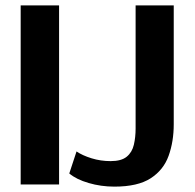

<svg xmlns="http://www.w3.org/2000/svg" viewBox="-20 -687 725 715"><path d="M57 0V-667H200V0ZM627 -224Q627 -160 608 -107Q589 -54 541 -23Q493 8 406 8Q356 8 310 -5.5Q264 -19 238 -41L265 -123Q287 -108 321 -97.5Q355 -87 392 -87Q432 -87 452 -103.5Q472 -120 478.5 -148Q485 -176 485 -208V-667H627Z"/></svg>

Font: Epunda Sans
Style: Bold
Weight: 700
Designer: Simon Atzbach
Foundry: typofactur
Version: Version 2.204; ttfautohint (v1.8.4.7-5d5b)